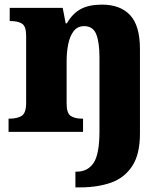

<svg xmlns="http://www.w3.org/2000/svg" viewBox="-20 -570 720 830"><path d="M306 240V172H312Q359 172 384.5 134.5Q410 97 410 -4V-322Q410 -387 396 -422Q382 -457 344 -457Q315 -457 298.5 -435.5Q282 -414 275 -379.5Q268 -345 268 -305V-122Q268 -81 285.5 -69Q303 -57 336 -57H339V0H17V-57H20Q54 -57 73.5 -69Q93 -81 93 -125V-415Q93 -456 75.5 -467.5Q58 -479 25 -479H22V-536H251L264 -469H269Q293 -511 328.5 -530.5Q364 -550 421 -550Q500 -550 542.5 -504.5Q585 -459 585 -358V8Q585 97 551.5 148Q518 199 460 219.5Q402 240 327 240Z"/></svg>

Font: Noto Serif Tamil ExtraBold
Style: Regular
Weight: 800
Designer: Indian Type Foundry, Tom Grace, and the Monotype Design Team
Foundry: Monotype Imaging Inc.
Version: Version 2.004; ttfautohint (v1.8.4.7-5d5b)